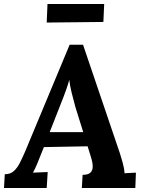

<svg xmlns="http://www.w3.org/2000/svg" viewBox="-32 -942 719 962"><path d="M384 -718 569 -173Q574 -158 582.5 -127.5Q591 -97 592 -74L649 -77L646 0H378L382 -66Q410 -66 421.5 -77.5Q433 -89 432.5 -109Q432 -129 424 -154L407 -209L188 -205L169 -158Q164 -145 153.5 -119.5Q143 -94 133 -77L207 -80L202 0H-12L-8 -69Q20 -69 37.5 -85Q55 -101 68 -127Q81 -153 94 -183L317 -718ZM315 -542Q311 -525 299 -491Q287 -457 268 -410L217 -280H385L346 -405Q336 -441 327 -477.5Q318 -514 315 -542ZM202 -829 206 -922H490L486 -832Z"/></svg>

Font: Lora
Style: Bold Italic
Weight: 700
Italic angle: -3°
Designer: Olga Karpushina, Alexei Vanyashin (Cyrillic)
Foundry: Cyreal
Version: Version 3.004